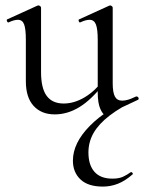

<svg xmlns="http://www.w3.org/2000/svg" viewBox="-20 -415 533 710"><path d="M182.4 8Q133 8 104.3 -23.4Q75.6 -54.8 75.6 -114.6V-268Q75.6 -307.4 69.3 -324.6Q63 -341.8 46.2 -341.8Q32 -341.8 12.4 -332.4Q8.4 -330.6 5.9 -336.6Q3.4 -342.6 7.2 -343.6L118 -394Q120.2 -395 122.2 -395Q124.8 -395 128.3 -392.5Q131.8 -390 131.8 -386.8V-148.2Q131.8 -88.6 152.7 -60.4Q173.6 -32.2 215.6 -32.2Q254.2 -32.2 292.8 -55.1Q331.4 -78 359.6 -117.4L364.8 -106.2Q318.8 -46.8 274.4 -19.4Q230 8 182.4 8ZM396.8 -386.8V-107.2Q396.8 -73.2 404.9 -58Q413 -42.8 432 -42.8Q442.2 -42.8 454.7 -46.6Q467.2 -50.4 485 -57Q489.8 -59 492 -53.5Q494.2 -48 490.4 -46L373.2 9Q371.2 10 369 10Q361.4 10 351.4 -11.4Q341.4 -32.8 341.4 -73.2V-268Q341.4 -307.4 334.7 -324.6Q328 -341.8 311.2 -341.8Q297 -341.8 277.2 -332.4Q273.4 -330.6 271.3 -336.6Q269.2 -342.6 273 -343.6L383.8 -394Q385.8 -395 387.2 -395Q389.8 -395 393.3 -392.5Q396.8 -390 396.8 -386.8ZM485 -59 490.4 -49.2Q426.2 -19 385.8 12Q345.4 43 326.2 76.4Q307 109.8 307 149Q307 195 329.3 220.3Q351.6 245.6 395.8 245.6Q420.2 245.6 435.5 238.3Q450.8 231 463 222Q466 220 469.5 224Q473 228 470 230Q442.6 254 415.9 264.5Q389.2 275 360.4 275Q305.6 275 277.6 248.5Q249.6 222 249.6 179Q249.6 114 312 50.6Q374.4 -12.8 485 -59Z"/></svg>

Font: Cormorant Garamond Light
Style: Regular
Weight: 300
Designer: Christian Thalmann (Catharsis Fonts)
Foundry: Catharsis Fonts
Version: Version 4.001